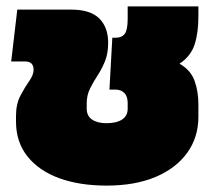

<svg xmlns="http://www.w3.org/2000/svg" viewBox="-20 -570 675 600"><path d="M313 10Q229 10 165.5 -13Q102 -36 66 -81Q30 -126 30 -190V-208Q30 -245 44 -271.5Q58 -298 71.5 -317Q85 -336 85 -352Q85 -378 58 -378H15L34 -540H202Q262 -540 290 -512.5Q318 -485 318 -436Q318 -403 308 -378.5Q298 -354 284.5 -333.5Q271 -313 261 -292.5Q251 -272 251 -247V-230Q251 -208 267.5 -196.5Q284 -185 313 -185Q344 -185 361.5 -196.5Q379 -208 379 -230V-248Q379 -269 368.5 -279.5Q358 -290 341 -290H322L331 -452H340Q361 -452 370 -464.5Q379 -477 379 -511V-550H600V-519Q600 -467 588 -430.5Q576 -394 541 -371Q576 -351 588 -317.5Q600 -284 600 -244V-205Q600 -141 565 -92.5Q530 -44 466 -17Q402 10 313 10Z"/></svg>

Font: Kanit Black
Style: Regular
Weight: 900
Designer: Katatrad Team
Foundry: CadsonDemak
Version: Version 2.000; ttfautohint (v1.8.3)